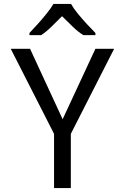

<svg xmlns="http://www.w3.org/2000/svg" viewBox="-20 -964 640 984"><path d="M257 0V-278L35 -714H134L301 -353L469 -714H565L343 -278V0ZM131 -795Q150 -815 173.5 -841Q197 -867 219 -894.5Q241 -922 254 -944H344Q356 -922 378.5 -894.5Q401 -867 425.5 -840.5Q450 -814 469 -795V-784H407Q381 -800 353 -827Q325 -854 298 -881Q271 -854 244 -827.5Q217 -801 191 -784H131Z"/></svg>

Font: Noto Sans Mono
Style: Regular
Weight: 400
Designer: Monotype Design Team
Foundry: Monotype Imaging Inc.
Version: Version 2.014